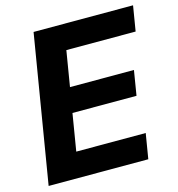

<svg xmlns="http://www.w3.org/2000/svg" viewBox="-108 -822 847 915"><g transform="rotate(-15 315.5 -364.0)"><path d="M19.5 0 140.1 -727.5H630.9L610.4 -603.5H268.6L239.7 -428.7H555.2L535.2 -306.6H219.2L189 -124H531.7L511.2 0Z"/></g></svg>

Font: Inter 16pt
Style: Bold Italic
Weight: 700
Italic angle: -9.3988°
Version: Version 4.001;git-66647c0bb